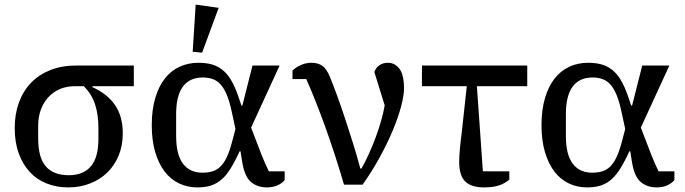

<svg xmlns="http://www.w3.org/2000/svg" viewBox="-20 -803 2979 835"><path d="M382 -428V-424Q448 -394 481 -345Q514 -296 514 -223Q514 -170 496 -126.5Q478 -83 446.5 -52.5Q415 -22 371.5 -5Q328 12 277 12Q226 12 183 -5Q140 -22 109.5 -55Q79 -88 61.5 -136Q44 -184 44 -246Q44 -307 62.5 -357.5Q81 -408 115.5 -443.5Q150 -479 199.5 -498.5Q249 -518 312 -518H562V-428ZM279 -41Q342 -41 375 -79.5Q408 -118 408 -199V-245Q408 -305 393.5 -349Q379 -393 345 -428H304Q269 -428 240 -415.5Q211 -403 190 -380Q169 -357 157.5 -325.5Q146 -294 146 -257V-202Q146 -117 179.5 -79Q213 -41 279 -41Z M1218 -20Q1207 -6 1187 3Q1167 12 1141 12Q1099 12 1071 -12Q1043 -36 1033 -101L1026 -145H1022L1015 -130Q995 -88 976.5 -60.5Q958 -33 937 -17Q916 -1 892 5.5Q868 12 838 12Q795 12 758.5 -5.5Q722 -23 696 -57Q670 -91 655 -141.5Q640 -192 640 -259Q640 -325 655 -376Q670 -427 696.5 -461Q723 -495 760.5 -512.5Q798 -530 843 -530Q875 -530 900.5 -523Q926 -516 947 -499.5Q968 -483 984.5 -455.5Q1001 -428 1015 -388L1030 -344H1034L1078 -518H1196L1072 -248L1117 -131Q1125 -111 1133 -92.5Q1141 -74 1149 -58H1218ZM987 -321Q978 -362 966.5 -390Q955 -418 940 -435Q925 -452 905.5 -459Q886 -466 862 -466Q805 -466 775.5 -426.5Q746 -387 746 -306V-212Q746 -131 775.5 -91.5Q805 -52 860 -52Q884 -52 903 -57.5Q922 -63 937.5 -77.5Q953 -92 965.5 -118Q978 -144 989 -185L1004 -242ZM818 -578 831 -783 931 -769 859 -574Z M1476 0Q1437 -134 1393.5 -254Q1350 -374 1312 -459H1252V-496Q1266 -510 1288 -520Q1310 -530 1335 -530Q1363 -530 1382 -516.5Q1401 -503 1415 -468Q1429 -434 1446 -387.5Q1463 -341 1480.5 -288Q1498 -235 1515.5 -179Q1533 -123 1547 -70H1552Q1569 -100 1585 -135.5Q1601 -171 1614.5 -207.5Q1628 -244 1638 -279.5Q1648 -315 1653 -345L1608 -490Q1615 -509 1630.5 -519.5Q1646 -530 1666 -530Q1698 -530 1717.5 -503.5Q1737 -477 1737 -418Q1737 -388 1724.5 -340.5Q1712 -293 1688.5 -236.5Q1665 -180 1631.5 -119Q1598 -58 1557 0Z M2195 -22Q2176 -5 2149.5 3.5Q2123 12 2085 12Q2030 12 2003.5 -13.5Q1977 -39 1977 -99Q1977 -122 1980 -155Q1983 -188 1988 -226L2010 -428H1815V-518H2273V-428H2054L2080 -58H2195Z M2913 -20Q2902 -6 2882 3Q2862 12 2836 12Q2794 12 2766 -12Q2738 -36 2728 -101L2721 -145H2717L2710 -130Q2690 -88 2671.5 -60.5Q2653 -33 2632 -17Q2611 -1 2587 5.5Q2563 12 2533 12Q2490 12 2453.5 -5.5Q2417 -23 2391 -57Q2365 -91 2350 -141.5Q2335 -192 2335 -259Q2335 -325 2350 -376Q2365 -427 2391.5 -461Q2418 -495 2455.5 -512.5Q2493 -530 2538 -530Q2570 -530 2595.5 -523Q2621 -516 2642 -499.5Q2663 -483 2679.5 -455.5Q2696 -428 2710 -388L2725 -344H2729L2773 -518H2891L2767 -248L2812 -131Q2820 -111 2828 -92.5Q2836 -74 2844 -58H2913ZM2682 -321Q2673 -362 2661.5 -390Q2650 -418 2635 -435Q2620 -452 2600.5 -459Q2581 -466 2557 -466Q2500 -466 2470.5 -426.5Q2441 -387 2441 -306V-212Q2441 -131 2470.5 -91.5Q2500 -52 2555 -52Q2579 -52 2598 -57.5Q2617 -63 2632.5 -77.5Q2648 -92 2660.5 -118Q2673 -144 2684 -185L2699 -242Z"/></svg>

Font: IBM Plex Serif Text
Style: Regular
Weight: 450
Designer: Mike Abbink, Paul van der Laan, Pieter van Rosmalen
Foundry: Bold Monday
Version: Version 3.001